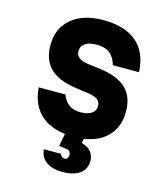

<svg xmlns="http://www.w3.org/2000/svg" viewBox="-124 -728 898 1041"><g transform="rotate(15 325.0 -207.5)"><path d="M232 -191Q245 -155 270.5 -137Q296 -119 335 -119Q374 -119 396.5 -134Q419 -149 419 -175Q419 -198 403 -211Q387 -224 353 -229L275 -240Q178 -254 131 -300Q84 -346 84 -430Q84 -524 149 -579Q214 -634 327 -634Q448 -634 514.5 -577.5Q581 -521 586 -411H439Q427 -454 400 -475Q373 -496 327 -496Q285 -496 262 -480.5Q239 -465 239 -437Q239 -415 255 -401.5Q271 -388 305 -383L383 -373Q480 -359 526.5 -313.5Q573 -268 573 -185Q573 -122 544.5 -76Q516 -30 462.5 -5.5Q409 19 335 19Q219 19 154.5 -34.5Q90 -88 82 -191ZM292 -20H398L385 40Q419 48 437.5 70Q456 92 456 123Q456 168 421.5 193.5Q387 219 325 219Q267 219 233 194.5Q199 170 196 126H292Q295 135 301 140.5Q307 146 317 146Q327 146 332.5 139Q338 132 338 121Q338 109 332 101.5Q326 94 314 93L271 87Z"/></g></svg>

Font: Martian Mono SemiCondensed
Style: Bold
Weight: 700
Width: 4
Designer: Roman Shamin
Foundry: Evil Martians
Version: Version 1.000